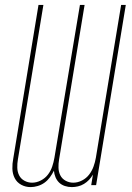

<svg xmlns="http://www.w3.org/2000/svg" viewBox="-20 -755 540 783"><path d="M105 8Q84 8 66.5 -1.5Q49 -11 40 -28.5Q31 -46 30.5 -67Q30 -88 34 -108L137 -735H157L53 -105Q50 -88 50.5 -71Q51 -54 58 -40Q65 -26 79.5 -18Q94 -10 111 -10Q129 -10 146.5 -19Q164 -28 175.5 -43Q187 -58 193 -76Q199 -94 202 -112L306 -735H325L221 -105Q218 -88 218.5 -71Q219 -54 226 -40Q233 -26 247.5 -18Q262 -10 279 -10Q297 -10 314.5 -19Q332 -28 343.5 -43Q355 -58 361.5 -76Q368 -94 371 -112L474 -735H493L372 0H352L359 -43Q352 -31 343 -21.5Q334 -12 322.5 -5Q311 2 298 5Q285 8 273 8Q258 8 244.5 3.5Q231 -1 221.5 -10Q212 -19 206.5 -32Q201 -45 200 -59Q193 -45 183.5 -32Q174 -19 161.5 -10Q149 -1 134 3.5Q119 8 105 8Z"/></svg>

Font: Iosevka SS04 Thin Oblique
Style: Regular
Weight: 100
Italic angle: -9°
Monospace: yes
Designer: Belleve Invis
Foundry: Belleve Invis
Version: Version 19.0.0; ttfautohint (v1.8.4)